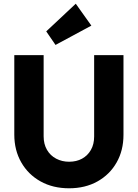

<svg xmlns="http://www.w3.org/2000/svg" viewBox="-20 -1003 742 1034"><path d="M352 11Q265 11 198.5 -26Q132 -63 94.5 -128.5Q57 -194 57 -278V-706H215V-269Q215 -227 233 -196Q251 -165 282.5 -148.5Q314 -132 352 -132Q392 -132 422 -148.5Q452 -165 469.5 -195.5Q487 -226 487 -268V-706H645V-277Q645 -193 608 -128Q571 -63 505 -26Q439 11 352 11ZM279 -761 229 -834 388 -983 472 -865Z"/></svg>

Font: Outfit
Style: Bold
Weight: 700
Designer: Rodrigo Fuenzalida
Foundry: fragTYPE
Version: Version 1.100;gftools[0.9.27]